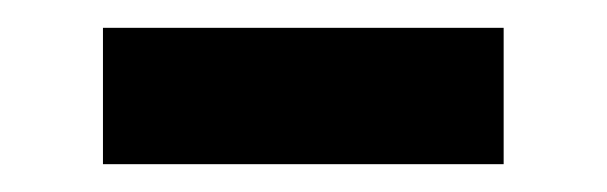

<svg xmlns="http://www.w3.org/2000/svg" viewBox="-20 -374 436 138"><path d="M54 -354H342V-256H54Z"/></svg>

Font: IBM Plex Serif SemiBold
Style: Regular
Weight: 600
Designer: Mike Abbink, Paul van der Laan, Pieter van Rosmalen
Foundry: Bold Monday
Version: Version 2.5